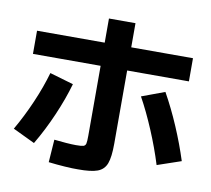

<svg xmlns="http://www.w3.org/2000/svg" viewBox="-82 -843 1027 933"><g transform="rotate(10 432.0 -376.0)"><path d="M214.8 -11.7 222.7 -124Q252 -120.6 282 -118.4Q312 -116.2 330.1 -116.2Q357.4 -116.2 366.9 -119.1Q376.5 -122.1 379.2 -132.3Q381.8 -142.6 381.8 -171.9V-516.6H47.9V-630.9H381.8V-750H512.7V-630.9H817.4V-516.6H512.7V-155.3Q512.7 -89.4 500.7 -57.4Q488.8 -25.4 456.8 -13.4Q424.8 -1.5 359.4 -2Q335 -1.5 295.2 -4.2Q255.4 -6.8 214.8 -11.7ZM147.5 -439.5 264.6 -405.3Q243.2 -330.1 207.5 -247.6Q171.9 -165 127.9 -90.8L19.5 -142.6Q59.1 -210.9 92.8 -288.6Q126.5 -366.2 147.5 -439.5ZM600.6 -404.3 713.9 -446.3Q754.4 -374 789.8 -291.3Q825.2 -208.5 850.6 -128.9L733.4 -88.9Q708.5 -169.4 673.1 -253.4Q637.7 -337.4 600.6 -404.3Z"/></g></svg>

Font: Pretendard GOV
Style: Bold
Weight: 700
Designer: Base glyphs from Inter by Rasmus Andersson; Hangeul glyphs from Noto Sans CJK(Source Han Sans) by Jang Soo-young and Kan
Foundry: Kil Hyung-jin
Version: Version 1.309